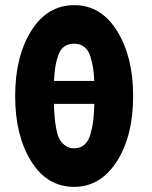

<svg xmlns="http://www.w3.org/2000/svg" viewBox="-20 -716 590 747"><path d="M39 -342Q39 -496 101.5 -596Q164 -696 269 -696Q373 -696 435.5 -595.5Q498 -495 498 -343Q498 -187 434.5 -88Q371 11 268 11Q163 11 101 -89Q39 -189 39 -342ZM190 -312V-300Q192 -270 193 -255.5Q194 -241 199 -214.5Q204 -188 211.5 -174.5Q219 -161 233.5 -150Q248 -139 268 -139Q293 -139 309 -153.5Q325 -168 332.5 -195.5Q340 -223 343 -249Q346 -275 347 -312ZM190 -401H347Q345 -432 342 -452Q339 -472 331.5 -496.5Q324 -521 308 -533.5Q292 -546 268 -546Q245 -546 229.5 -534.5Q214 -523 206 -499.5Q198 -476 195 -454.5Q192 -433 190 -401Z"/></svg>

Font: Coval
Style: Black
Weight: 1000
Foundry: Context Ltd
Version: Version 001.000